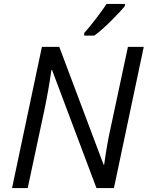

<svg xmlns="http://www.w3.org/2000/svg" viewBox="-20 -951 747 971"><path d="M556.2 0H467.8L243.2 -597.2H240.2Q224.6 -489.3 204.1 -393.1L120.1 0H41L191.9 -713.9H279.8L503.9 -118.2H506.8Q521.5 -227.5 542 -315.9L627 -713.9H707ZM611.8 -931.2V-920.9Q593.3 -897 543.5 -847.2Q493.7 -797.4 457 -771H405.8V-784.2Q432.6 -813.5 466.8 -858.4Q501 -903.3 519 -931.2Z"/></svg>

Font: OpenSans-Italic
Style: Italic
Weight: 400
Italic angle: -12°
Foundry: Ascender Corporation
Version: Version 1.10